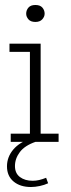

<svg xmlns="http://www.w3.org/2000/svg" viewBox="-20 -569 283 770"><path d="M23 0V-33H100V-361H18V-394H143V-33H215V0ZM122 -481Q103 -481 94 -491.5Q85 -502 85 -514Q85 -528 94 -538.5Q103 -549 122 -549Q141 -549 150 -538.5Q159 -528 159 -514Q159 -502 149.5 -491.5Q140 -481 122 -481ZM104 181Q61 181 34.5 159Q8 137 8 98Q8 61 33 31Q58 1 109 -16L122 0Q79 15 59.5 41Q40 67 40 97Q40 126 60 141Q80 156 111 156Q124 156 137 153Q150 150 165 144L173 166Q158 173 139.5 177Q121 181 104 181Z"/></svg>

Font: Rokkitt SemiBold ExtraLight
Style: Regular
Weight: 250
Version: Version 3.103